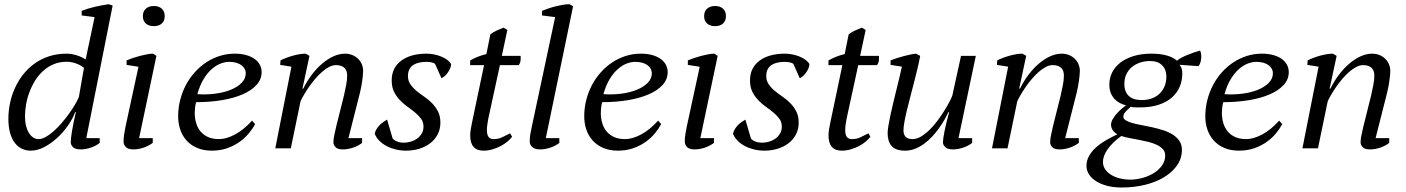

<svg xmlns="http://www.w3.org/2000/svg" viewBox="-20 -690 6539 893"><path d="M159.2 -43Q174.8 -43 193.1 -53.2Q211.4 -63.5 230.2 -80.3Q249 -97.2 267.1 -118.2Q285.2 -139.2 300.8 -160.9Q316.4 -182.6 328.4 -202.9Q340.3 -223.1 346.7 -238.3L370.6 -374.5Q352.5 -388.7 331.3 -395.8Q310.1 -402.8 290.5 -402.8Q257.3 -402.8 230.2 -391.6Q203.1 -380.4 181.4 -360.8Q159.7 -341.3 143.8 -315.9Q127.9 -290.5 117.2 -262.2Q106.4 -233.9 101.3 -204.3Q96.2 -174.8 96.2 -147.9Q96.2 -124 101.1 -104.7Q106 -85.4 114.5 -71.8Q123 -58.1 134.5 -50.5Q146 -43 159.2 -43ZM329.6 -168.5Q318.4 -137.7 295.9 -105.7Q273.4 -73.7 245.1 -47.9Q216.8 -22 185.1 -5.6Q153.3 10.7 123 10.7Q101.1 10.7 82.3 2Q63.5 -6.8 49.3 -24.9Q35.2 -43 27.1 -71Q19 -99.1 19 -137.7Q19 -173.8 26.6 -210.4Q34.2 -247.1 49.6 -280.8Q64.9 -314.5 87.6 -343.5Q110.4 -372.6 140.6 -394.3Q170.9 -416 208.3 -428.2Q245.6 -440.4 290.5 -440.4Q301.8 -440.4 314 -438.2Q326.2 -436 337.9 -432.4Q349.6 -428.7 359.9 -423.8Q370.1 -418.9 378.4 -413.6L419.9 -610.4L359.9 -618.2V-639.6Q372.1 -644.5 387.9 -649.4Q403.8 -654.3 420.7 -658.2Q437.5 -662.1 454.3 -665.3Q471.2 -668.5 485.8 -670.4L503.9 -664.1L381.3 -47.4H443.8V-25.4Q426.8 -11.7 402.6 -3.4Q378.4 4.9 355 4.9Q330.1 4.9 319.6 -5.6Q309.1 -16.1 309.1 -28.3Q309.1 -43.9 314.7 -79.3Q320.3 -114.7 333 -168.5Z M568.8 -388.2V-409.2Q581.5 -414.6 598.1 -420.2Q614.7 -425.8 631.6 -430.2Q648.4 -434.6 664.3 -437.5Q680.2 -440.4 691.9 -440.4L707.5 -430.2L627 -47.4H690.4V-25.4Q671.9 -11.7 647.9 -3.4Q624 4.9 600.6 4.9Q575.7 4.9 565.2 -6.1Q554.7 -17.1 554.7 -31.7Q554.7 -49.3 557.4 -65.7Q560.1 -82 564 -101.6L624 -379.4ZM644.5 -615.2Q644.5 -637.2 658.4 -649.7Q672.4 -662.1 695.8 -662.1Q718.8 -662.1 732.4 -649.7Q746.1 -637.2 746.1 -615.2Q746.1 -592.8 732.4 -580.6Q718.8 -568.4 695.8 -568.4Q672.4 -568.4 658.4 -580.6Q644.5 -592.8 644.5 -615.2Z M1166.5 -112.8Q1155.8 -92.3 1137.7 -70.3Q1119.6 -48.3 1094.5 -30.3Q1069.3 -12.2 1036.9 -0.7Q1004.4 10.7 965.3 10.7Q926.3 10.7 897 -2Q867.7 -14.6 848.1 -36.1Q828.6 -57.6 818.6 -86.7Q808.6 -115.7 808.6 -148.9Q808.6 -188.5 818.1 -225.3Q827.6 -262.2 844.7 -294.7Q861.8 -327.1 886 -354Q910.2 -380.9 939.5 -400.1Q968.8 -419.4 1002.2 -429.9Q1035.6 -440.4 1071.8 -440.4Q1102.5 -440.4 1126 -433.6Q1149.4 -426.8 1165.3 -415Q1181.2 -403.3 1189 -387.7Q1196.8 -372.1 1196.8 -354.5Q1196.8 -320.8 1173.1 -294.9Q1149.4 -269 1108.4 -251.2Q1067.4 -233.4 1011.7 -224.1Q956.1 -214.8 892.1 -214.8Q888.2 -200.7 887 -187.5Q885.7 -174.3 885.7 -165.5Q885.7 -139.2 892.6 -116.7Q899.4 -94.2 913.3 -77.9Q927.2 -61.5 948.5 -52.2Q969.7 -43 998.5 -43Q1032.7 -43 1073 -64.5Q1113.3 -85.9 1152.3 -128.9ZM1045.4 -402.3Q1026.9 -402.3 1005.9 -394.3Q984.9 -386.2 964.6 -368.4Q944.3 -350.6 926.8 -321.8Q909.2 -293 897.9 -252Q941.4 -249 981.9 -254.4Q1022.5 -259.8 1054 -272.7Q1085.4 -285.6 1104.2 -305.2Q1123 -324.7 1123 -349.6Q1123 -360.4 1117.9 -369.9Q1112.8 -379.4 1103 -386.7Q1093.3 -394 1078.9 -398.2Q1064.5 -402.3 1045.4 -402.3Z M1579.6 -245.1Q1585.4 -271.5 1590.1 -294.7Q1594.7 -317.9 1594.7 -339.8Q1594.7 -349.6 1591.8 -358.4Q1588.9 -367.2 1582.8 -373.5Q1576.7 -379.9 1566.7 -383.5Q1556.6 -387.2 1542.5 -387.2Q1526.9 -387.2 1510.3 -378.4Q1493.7 -369.6 1477.3 -355.2Q1460.9 -340.8 1445.6 -322.8Q1430.2 -304.7 1417.2 -285.9Q1404.3 -267.1 1394 -249.5Q1383.8 -231.9 1377.9 -219.2L1332.5 0H1260.3L1335.4 -379.9L1283.2 -388.2L1284.7 -409.2Q1296.9 -415.5 1312 -421.1Q1327.1 -426.8 1343 -431.2Q1358.9 -435.5 1374 -438Q1389.2 -440.4 1401.9 -440.4L1419.4 -430.2L1386.7 -277.8H1390.6Q1407.2 -312 1429.7 -341.8Q1452.1 -371.6 1477.8 -393.6Q1503.4 -415.5 1530.8 -428Q1558.1 -440.4 1585 -440.4Q1602.5 -440.4 1617.9 -434.3Q1633.3 -428.2 1644.5 -417.5Q1655.8 -406.7 1662.4 -392.1Q1668.9 -377.4 1668.9 -360.4Q1668.9 -351.1 1667.7 -338.9Q1666.5 -326.7 1664.6 -313Q1662.6 -299.3 1659.9 -285.4Q1657.2 -271.5 1654.3 -259.3L1600.6 -47.4H1664.1V-25.4Q1646.5 -11.7 1622.3 -3.4Q1598.1 4.9 1574.7 4.9Q1550.3 4.9 1540.5 -5.6Q1530.8 -16.1 1530.8 -27.8Q1530.8 -43.9 1535.2 -63Q1539.6 -82 1543.9 -102.5Z M1949.7 -101.6Q1949.7 -122.1 1938.7 -137.2Q1927.7 -152.3 1911.4 -166Q1895 -179.7 1875.7 -193.4Q1856.4 -207 1840.1 -224.1Q1823.7 -241.2 1812.7 -263.2Q1801.8 -285.2 1801.8 -315.9Q1801.8 -346.7 1813.7 -369.9Q1825.7 -393.1 1847.2 -408.7Q1868.7 -424.3 1898.2 -432.4Q1927.7 -440.4 1962.9 -440.4Q1980.5 -440.4 1998.3 -437Q2016.1 -433.6 2031.7 -427.2Q2047.4 -420.9 2059.8 -411.9Q2072.3 -402.8 2078.1 -392.1Q2078.1 -382.8 2074 -372.8Q2069.8 -362.8 2063.5 -353.5Q2057.1 -344.2 2049.1 -336.9Q2041 -329.6 2033.2 -326.2L2003.4 -393.1Q1999.5 -396.5 1989 -399.4Q1978.5 -402.3 1962.9 -402.3Q1945.3 -402.3 1929.7 -398.9Q1914.1 -395.5 1902.3 -387.9Q1890.6 -380.4 1884 -367.7Q1877.4 -355 1877.4 -336.4Q1877.4 -314.5 1888.7 -298.1Q1899.9 -281.7 1916.5 -267.8Q1933.1 -253.9 1952.9 -240.5Q1972.7 -227.1 1989.3 -210.2Q2005.9 -193.4 2017.1 -171.6Q2028.3 -149.9 2028.3 -119.6Q2028.3 -88.9 2015.4 -64.5Q2002.4 -40 1980.5 -23.4Q1958.5 -6.8 1929.7 2Q1900.9 10.7 1869.1 10.7Q1844.2 10.7 1820.8 5.1Q1797.4 -0.5 1778.1 -10.7Q1758.8 -21 1744.4 -35.4Q1730 -49.8 1722.7 -67.9Q1725.1 -79.1 1731 -88.9Q1736.8 -98.6 1744.6 -106.9Q1752.4 -115.2 1761.7 -121.8Q1771 -128.4 1780.3 -133.8L1806.2 -45.9Q1812.5 -37.6 1826.4 -32Q1840.3 -26.4 1858.9 -26.4Q1873.5 -26.4 1889.4 -30.8Q1905.3 -35.2 1918.7 -44.4Q1932.1 -53.7 1940.9 -67.9Q1949.7 -82 1949.7 -101.6Z M2167 -409.2Q2184.1 -418.9 2203.6 -426.5Q2223.1 -434.1 2242.2 -438.5L2260.7 -530.3Q2272.9 -540 2288.8 -547.4Q2304.7 -554.7 2321.8 -561.5L2339.8 -550.8L2314 -430.2H2401.4Q2402.3 -419.4 2401.1 -408.2Q2399.9 -397 2392.6 -387.2H2305.2L2251 -137.7Q2248 -121.1 2246.3 -108.9Q2244.6 -96.7 2244.6 -85.9Q2244.6 -63 2252.4 -53Q2260.3 -43 2275.9 -43Q2296.9 -43 2314.5 -51Q2332 -59.1 2352.5 -69.8L2361.8 -54.2Q2354 -43 2340.1 -31.5Q2326.2 -20 2308.6 -10.7Q2291 -1.5 2270.5 4.6Q2250 10.7 2228.5 10.7Q2167 10.7 2167 -60.1Q2167 -72.8 2169.2 -87.2Q2171.4 -101.6 2174.8 -117.2L2231.4 -387.2H2166.5Z M2562 -610.4 2501 -618.2V-639.6Q2513.2 -644.5 2529.3 -650.1Q2545.4 -655.8 2562.7 -660.2Q2580.1 -664.6 2597.2 -667.5Q2614.3 -670.4 2628.4 -670.4L2645.5 -661.1L2518.6 -47.4H2581.5V-25.4Q2564.5 -11.7 2539.8 -3.4Q2515.1 4.9 2492.2 4.9Q2467.3 4.9 2455.6 -6.1Q2443.8 -17.1 2443.8 -31.7Q2443.8 -49.3 2446.5 -65.7Q2449.2 -82 2453.6 -101.6Z M3055.2 -112.8Q3044.4 -92.3 3026.4 -70.3Q3008.3 -48.3 2983.2 -30.3Q2958 -12.2 2925.5 -0.7Q2893.1 10.7 2854 10.7Q2814.9 10.7 2785.6 -2Q2756.3 -14.6 2736.8 -36.1Q2717.3 -57.6 2707.3 -86.7Q2697.3 -115.7 2697.3 -148.9Q2697.3 -188.5 2706.8 -225.3Q2716.3 -262.2 2733.4 -294.7Q2750.5 -327.1 2774.7 -354Q2798.8 -380.9 2828.1 -400.1Q2857.4 -419.4 2890.9 -429.9Q2924.3 -440.4 2960.4 -440.4Q2991.2 -440.4 3014.6 -433.6Q3038.1 -426.8 3054 -415Q3069.8 -403.3 3077.6 -387.7Q3085.4 -372.1 3085.4 -354.5Q3085.4 -320.8 3061.8 -294.9Q3038.1 -269 2997.1 -251.2Q2956.1 -233.4 2900.4 -224.1Q2844.7 -214.8 2780.8 -214.8Q2776.9 -200.7 2775.6 -187.5Q2774.4 -174.3 2774.4 -165.5Q2774.4 -139.2 2781.2 -116.7Q2788.1 -94.2 2802 -77.9Q2815.9 -61.5 2837.2 -52.2Q2858.4 -43 2887.2 -43Q2921.4 -43 2961.7 -64.5Q3002 -85.9 3041 -128.9ZM2934.1 -402.3Q2915.5 -402.3 2894.5 -394.3Q2873.5 -386.2 2853.3 -368.4Q2833 -350.6 2815.4 -321.8Q2797.9 -293 2786.6 -252Q2830.1 -249 2870.6 -254.4Q2911.1 -259.8 2942.6 -272.7Q2974.1 -285.6 2992.9 -305.2Q3011.7 -324.7 3011.7 -349.6Q3011.7 -360.4 3006.6 -369.9Q3001.5 -379.4 2991.7 -386.7Q2981.9 -394 2967.5 -398.2Q2953.1 -402.3 2934.1 -402.3Z M3179.2 -388.2V-409.2Q3191.9 -414.6 3208.5 -420.2Q3225.1 -425.8 3241.9 -430.2Q3258.8 -434.6 3274.7 -437.5Q3290.5 -440.4 3302.2 -440.4L3317.9 -430.2L3237.3 -47.4H3300.8V-25.4Q3282.2 -11.7 3258.3 -3.4Q3234.4 4.9 3210.9 4.9Q3186 4.9 3175.5 -6.1Q3165 -17.1 3165 -31.7Q3165 -49.3 3167.7 -65.7Q3170.4 -82 3174.3 -101.6L3234.4 -379.4ZM3254.9 -615.2Q3254.9 -637.2 3268.8 -649.7Q3282.7 -662.1 3306.2 -662.1Q3329.1 -662.1 3342.8 -649.7Q3356.4 -637.2 3356.4 -615.2Q3356.4 -592.8 3342.8 -580.6Q3329.1 -568.4 3306.2 -568.4Q3282.7 -568.4 3268.8 -580.6Q3254.9 -592.8 3254.9 -615.2Z M3616.2 -101.6Q3616.2 -122.1 3605.2 -137.2Q3594.2 -152.3 3577.9 -166Q3561.5 -179.7 3542.2 -193.4Q3522.9 -207 3506.6 -224.1Q3490.2 -241.2 3479.2 -263.2Q3468.3 -285.2 3468.3 -315.9Q3468.3 -346.7 3480.2 -369.9Q3492.2 -393.1 3513.7 -408.7Q3535.2 -424.3 3564.7 -432.4Q3594.2 -440.4 3629.4 -440.4Q3647 -440.4 3664.8 -437Q3682.6 -433.6 3698.2 -427.2Q3713.9 -420.9 3726.3 -411.9Q3738.8 -402.8 3744.6 -392.1Q3744.6 -382.8 3740.5 -372.8Q3736.3 -362.8 3730 -353.5Q3723.6 -344.2 3715.6 -336.9Q3707.5 -329.6 3699.7 -326.2L3669.9 -393.1Q3666 -396.5 3655.5 -399.4Q3645 -402.3 3629.4 -402.3Q3611.8 -402.3 3596.2 -398.9Q3580.6 -395.5 3568.8 -387.9Q3557.1 -380.4 3550.5 -367.7Q3543.9 -355 3543.9 -336.4Q3543.9 -314.5 3555.2 -298.1Q3566.4 -281.7 3583 -267.8Q3599.6 -253.9 3619.4 -240.5Q3639.2 -227.1 3655.8 -210.2Q3672.4 -193.4 3683.6 -171.6Q3694.8 -149.9 3694.8 -119.6Q3694.8 -88.9 3681.9 -64.5Q3668.9 -40 3647 -23.4Q3625 -6.8 3596.2 2Q3567.4 10.7 3535.6 10.7Q3510.7 10.7 3487.3 5.1Q3463.9 -0.5 3444.6 -10.7Q3425.3 -21 3410.9 -35.4Q3396.5 -49.8 3389.2 -67.9Q3391.6 -79.1 3397.5 -88.9Q3403.3 -98.6 3411.1 -106.9Q3418.9 -115.2 3428.2 -121.8Q3437.5 -128.4 3446.8 -133.8L3472.7 -45.9Q3479 -37.6 3492.9 -32Q3506.8 -26.4 3525.4 -26.4Q3540 -26.4 3555.9 -30.8Q3571.8 -35.2 3585.2 -44.4Q3598.6 -53.7 3607.4 -67.9Q3616.2 -82 3616.2 -101.6Z M3833.5 -409.2Q3850.6 -418.9 3870.1 -426.5Q3889.6 -434.1 3908.7 -438.5L3927.2 -530.3Q3939.5 -540 3955.3 -547.4Q3971.2 -554.7 3988.3 -561.5L4006.3 -550.8L3980.5 -430.2H4067.9Q4068.8 -419.4 4067.6 -408.2Q4066.4 -397 4059.1 -387.2H3971.7L3917.5 -137.7Q3914.6 -121.1 3912.8 -108.9Q3911.1 -96.7 3911.1 -85.9Q3911.1 -63 3918.9 -53Q3926.8 -43 3942.4 -43Q3963.4 -43 3981 -51Q3998.5 -59.1 4019 -69.8L4028.3 -54.2Q4020.5 -43 4006.6 -31.5Q3992.7 -20 3975.1 -10.7Q3957.5 -1.5 3937 4.6Q3916.5 10.7 3895 10.7Q3833.5 10.7 3833.5 -60.1Q3833.5 -72.8 3835.7 -87.2Q3837.9 -101.6 3841.3 -117.2L3897.9 -387.2H3833Z M4501.5 -47.4V-25.4Q4484.4 -11.7 4460 -3.4Q4435.5 4.9 4412.1 4.9Q4387.2 4.9 4376.5 -5.6Q4365.7 -16.1 4365.7 -27.8Q4365.7 -43.5 4373 -79.8Q4380.4 -116.2 4394.5 -168.5H4391.1Q4383.8 -152.8 4372.8 -133.3Q4361.8 -113.8 4347.4 -93.8Q4333 -73.7 4315.7 -54.9Q4298.3 -36.1 4278.3 -21.5Q4258.3 -6.8 4236.1 2Q4213.9 10.7 4189.5 10.7Q4146 10.7 4127.2 -10.7Q4108.4 -32.2 4108.4 -70.3Q4108.4 -83 4111.8 -104.2Q4115.2 -125.5 4120.8 -151.6Q4126.5 -177.7 4133.5 -207.3Q4140.6 -236.8 4147.9 -267.1Q4155.3 -297.4 4162.4 -326.2Q4169.4 -355 4174.8 -379.9L4122.1 -388.2V-409.2Q4135.7 -414.6 4151.6 -419.7Q4167.5 -424.8 4183.3 -429Q4199.2 -433.1 4214.1 -436.3Q4229 -439.5 4240.7 -440.4L4259.8 -430.2Q4254.4 -400.4 4246.3 -367.2Q4238.3 -334 4229.7 -300.5Q4221.2 -267.1 4212.6 -234.9Q4204.1 -202.6 4197.3 -174.1Q4190.4 -145.5 4186.3 -122.1Q4182.1 -98.6 4182.1 -83.5Q4182.1 -64.9 4191.9 -54Q4201.7 -43 4224.1 -43Q4243.7 -43 4263.7 -54.9Q4283.7 -66.9 4303 -85.7Q4322.3 -104.5 4339.8 -127.9Q4357.4 -151.4 4371.3 -173.8Q4385.3 -196.3 4395.3 -215.3Q4405.3 -234.4 4409.2 -245.1L4449.7 -430.2H4518.6L4438 -47.4Z M4913.1 -245.1Q4918.9 -271.5 4923.6 -294.7Q4928.2 -317.9 4928.2 -339.8Q4928.2 -349.6 4925.3 -358.4Q4922.4 -367.2 4916.3 -373.5Q4910.2 -379.9 4900.1 -383.5Q4890.1 -387.2 4876 -387.2Q4860.4 -387.2 4843.8 -378.4Q4827.1 -369.6 4810.8 -355.2Q4794.4 -340.8 4779.1 -322.8Q4763.7 -304.7 4750.7 -285.9Q4737.8 -267.1 4727.5 -249.5Q4717.3 -231.9 4711.4 -219.2L4666 0H4593.8L4668.9 -379.9L4616.7 -388.2L4618.2 -409.2Q4630.4 -415.5 4645.5 -421.1Q4660.6 -426.8 4676.5 -431.2Q4692.4 -435.5 4707.5 -438Q4722.7 -440.4 4735.4 -440.4L4752.9 -430.2L4720.2 -277.8H4724.1Q4740.7 -312 4763.2 -341.8Q4785.6 -371.6 4811.3 -393.6Q4836.9 -415.5 4864.3 -428Q4891.6 -440.4 4918.5 -440.4Q4936 -440.4 4951.4 -434.3Q4966.8 -428.2 4978 -417.5Q4989.3 -406.7 4995.8 -392.1Q5002.4 -377.4 5002.4 -360.4Q5002.4 -351.1 5001.2 -338.9Q5000 -326.7 4998 -313Q4996.1 -299.3 4993.4 -285.4Q4990.7 -271.5 4987.8 -259.3L4934.1 -47.4H4997.6V-25.4Q4980 -11.7 4955.8 -3.4Q4931.6 4.9 4908.2 4.9Q4883.8 4.9 4874 -5.6Q4864.3 -16.1 4864.3 -27.8Q4864.3 -43.9 4868.7 -63Q4873 -82 4877.4 -102.5Z M5335.9 -440.4Q5359.9 -440.4 5378.7 -437.7Q5397.5 -435.1 5411.9 -430.4Q5426.3 -425.8 5436.5 -419.9Q5446.8 -414.1 5454.1 -407.7Q5461.9 -414.6 5474.6 -421.4Q5487.3 -428.2 5502 -434.3Q5516.6 -440.4 5532 -445.6Q5547.4 -450.7 5561.5 -454.6Q5564 -450.7 5565.7 -442.1Q5567.4 -433.6 5567.1 -423.3Q5566.9 -413.1 5564 -402.1Q5561 -391.1 5554.7 -382.3L5466.3 -388.7Q5473.6 -379.4 5476.3 -369.9Q5479 -360.4 5479 -349.1Q5479 -314.9 5466.6 -285.9Q5454.1 -256.8 5429.4 -235.6Q5404.8 -214.4 5367.9 -202.4Q5331.1 -190.4 5282.7 -190.4Q5267.6 -190.4 5258.5 -190.7Q5249.5 -190.9 5238.8 -193.4Q5234.9 -189 5229 -184.1Q5223.1 -179.2 5217.8 -173.3Q5212.4 -167.5 5208.5 -161.1Q5204.6 -154.8 5204.6 -147.9Q5204.6 -137.2 5216.3 -130.1Q5228 -123 5247.1 -117.7Q5266.1 -112.3 5290.8 -107.9Q5315.4 -103.5 5340.8 -97.7Q5366.2 -91.8 5390.9 -84Q5415.5 -76.2 5434.6 -64Q5453.6 -51.8 5465.3 -34.7Q5477.1 -17.6 5477.1 6.8Q5477.1 46.9 5454.6 79.1Q5432.1 111.3 5394 134.3Q5356 157.2 5305.2 169.7Q5254.4 182.1 5197.8 182.1Q5158.2 182.1 5127.7 173.8Q5097.2 165.5 5076.2 151.6Q5055.2 137.7 5044.2 119.6Q5033.2 101.6 5033.2 82Q5033.2 58.1 5044.2 37.4Q5055.2 16.6 5074.7 -1.7Q5094.2 -20 5120.6 -35.6Q5147 -51.3 5177.2 -65.4Q5164.1 -72.3 5155.8 -84Q5147.5 -95.7 5147.5 -109.9Q5147.5 -123 5156.2 -137.5Q5165 -151.9 5176.5 -164.3Q5188 -176.8 5199.7 -186.5Q5211.4 -196.3 5217.3 -200.2Q5202.6 -203.6 5188.7 -210.7Q5174.8 -217.8 5163.8 -229.5Q5152.8 -241.2 5146.2 -257.8Q5139.6 -274.4 5139.6 -296.9Q5139.6 -326.7 5152.6 -352.8Q5165.5 -378.9 5190.4 -398.4Q5215.3 -418 5252 -429.2Q5288.6 -440.4 5335.9 -440.4ZM5237.3 145.5Q5263.7 145.5 5292.2 137.9Q5320.8 130.4 5344.7 116Q5368.7 101.6 5384 80.6Q5399.4 59.6 5399.4 32.7Q5399.4 15.6 5388.4 3.7Q5377.4 -8.3 5359.9 -16.6Q5342.3 -24.9 5320.1 -30.3Q5297.9 -35.6 5275.1 -40Q5252.4 -44.4 5231.4 -48.3Q5210.4 -52.2 5195.3 -57.6Q5154.8 -28.3 5132.3 3.2Q5109.9 34.7 5109.9 63Q5109.9 82 5120.1 97.2Q5130.4 112.3 5147.7 123Q5165 133.8 5188.2 139.6Q5211.4 145.5 5237.3 145.5ZM5329.1 -406.2Q5304.2 -406.2 5282.5 -398.9Q5260.7 -391.6 5244.4 -377.9Q5228 -364.3 5218.8 -344.7Q5209.5 -325.2 5209.5 -300.3Q5209.5 -279.3 5215.6 -264.9Q5221.7 -250.5 5232.7 -241.5Q5243.7 -232.4 5258.3 -228.5Q5272.9 -224.6 5290.5 -224.6Q5315.9 -224.6 5336.9 -232.2Q5357.9 -239.7 5373 -254.2Q5388.2 -268.6 5396.5 -288.8Q5404.8 -309.1 5404.8 -334.5Q5404.8 -366.2 5385.3 -386.2Q5365.7 -406.2 5329.1 -406.2Z M5943.8 -112.8Q5933.1 -92.3 5915 -70.3Q5897 -48.3 5871.8 -30.3Q5846.7 -12.2 5814.2 -0.7Q5781.7 10.7 5742.7 10.7Q5703.6 10.7 5674.3 -2Q5645 -14.6 5625.5 -36.1Q5606 -57.6 5595.9 -86.7Q5585.9 -115.7 5585.9 -148.9Q5585.9 -188.5 5595.5 -225.3Q5605 -262.2 5622.1 -294.7Q5639.2 -327.1 5663.3 -354Q5687.5 -380.9 5716.8 -400.1Q5746.1 -419.4 5779.5 -429.9Q5813 -440.4 5849.1 -440.4Q5879.9 -440.4 5903.3 -433.6Q5926.8 -426.8 5942.6 -415Q5958.5 -403.3 5966.3 -387.7Q5974.1 -372.1 5974.1 -354.5Q5974.1 -320.8 5950.4 -294.9Q5926.8 -269 5885.7 -251.2Q5844.7 -233.4 5789.1 -224.1Q5733.4 -214.8 5669.4 -214.8Q5665.5 -200.7 5664.3 -187.5Q5663.1 -174.3 5663.1 -165.5Q5663.1 -139.2 5669.9 -116.7Q5676.8 -94.2 5690.7 -77.9Q5704.6 -61.5 5725.8 -52.2Q5747.1 -43 5775.9 -43Q5810.1 -43 5850.3 -64.5Q5890.6 -85.9 5929.7 -128.9ZM5822.8 -402.3Q5804.2 -402.3 5783.2 -394.3Q5762.2 -386.2 5741.9 -368.4Q5721.7 -350.6 5704.1 -321.8Q5686.5 -293 5675.3 -252Q5718.8 -249 5759.3 -254.4Q5799.8 -259.8 5831.3 -272.7Q5862.8 -285.6 5881.6 -305.2Q5900.4 -324.7 5900.4 -349.6Q5900.4 -360.4 5895.3 -369.9Q5890.1 -379.4 5880.4 -386.7Q5870.6 -394 5856.2 -398.2Q5841.8 -402.3 5822.8 -402.3Z M6356.9 -245.1Q6362.8 -271.5 6367.4 -294.7Q6372.1 -317.9 6372.1 -339.8Q6372.1 -349.6 6369.1 -358.4Q6366.2 -367.2 6360.1 -373.5Q6354 -379.9 6344 -383.5Q6334 -387.2 6319.8 -387.2Q6304.2 -387.2 6287.6 -378.4Q6271 -369.6 6254.6 -355.2Q6238.3 -340.8 6222.9 -322.8Q6207.5 -304.7 6194.6 -285.9Q6181.6 -267.1 6171.4 -249.5Q6161.1 -231.9 6155.3 -219.2L6109.9 0H6037.6L6112.8 -379.9L6060.5 -388.2L6062 -409.2Q6074.2 -415.5 6089.4 -421.1Q6104.5 -426.8 6120.4 -431.2Q6136.2 -435.5 6151.4 -438Q6166.5 -440.4 6179.2 -440.4L6196.8 -430.2L6164.1 -277.8H6168Q6184.6 -312 6207 -341.8Q6229.5 -371.6 6255.1 -393.6Q6280.8 -415.5 6308.1 -428Q6335.4 -440.4 6362.3 -440.4Q6379.9 -440.4 6395.3 -434.3Q6410.6 -428.2 6421.9 -417.5Q6433.1 -406.7 6439.7 -392.1Q6446.3 -377.4 6446.3 -360.4Q6446.3 -351.1 6445.1 -338.9Q6443.8 -326.7 6441.9 -313Q6439.9 -299.3 6437.3 -285.4Q6434.6 -271.5 6431.6 -259.3L6377.9 -47.4H6441.4V-25.4Q6423.8 -11.7 6399.7 -3.4Q6375.5 4.9 6352.1 4.9Q6327.6 4.9 6317.9 -5.6Q6308.1 -16.1 6308.1 -27.8Q6308.1 -43.9 6312.5 -63Q6316.9 -82 6321.3 -102.5Z"/></svg>

Font: PT Astra Serif
Style: Italic
Weight: 400
Italic angle: -16°
Designer: A.Korolkova, I. Chaeva
Foundry: ParaType Ltd
Version: Version 1.001